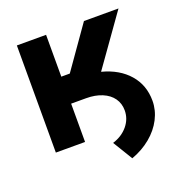

<svg xmlns="http://www.w3.org/2000/svg" viewBox="-123 -638 847 893"><g transform="rotate(-20 300.0 -191.5)"><path d="M56.6 -530.3H201.2V-323.2H243.2L388.7 -530.3H559.6L382.8 -281.2Q466.8 -259.3 514.2 -204.8Q561.5 -150.4 561.5 -73.2Q561.5 -26.9 539.3 16.4Q517.1 59.6 476.3 93.3Q435.5 127 381.8 146.5L322.3 48.8Q369.1 34.2 397 0.5Q424.8 -33.2 424.8 -75.2Q424.8 -109.4 406.5 -135.3Q388.2 -161.1 354.2 -175.3Q320.3 -189.5 275.4 -189.5H201.2V0H56.6Z"/></g></svg>

Font: Pretendard Std
Style: Bold
Weight: 700
Designer: Base glyphs from Inter by Rasmus Andersson; Hangeul glyphs from Noto Sans CJK(Source Han Sans) by Jang Soo-young and Kan
Foundry: Kil Hyung-jin
Version: Version 1.309